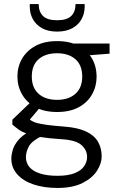

<svg xmlns="http://www.w3.org/2000/svg" viewBox="-20 -711 587 948"><path d="M264 217Q198 217 146.5 200Q95 183 65.5 150Q36 117 36 72Q36 53 43 29Q50 5 71 -20Q92 -45 132 -65L190 -41Q138 -16 123 11Q108 38 108 65Q108 93 125 113.5Q142 134 177 145.5Q212 157 264 157Q316 157 348.5 144Q381 131 395.5 109.5Q410 88 410 64Q410 30 382 5Q354 -20 279 -24Q218 -28 178.5 -34.5Q139 -41 113.5 -50.5Q88 -60 72 -71.5Q56 -83 41 -96V-120L136 -211L185 -189L114 -105L115 -130Q126 -121 136 -114.5Q146 -108 163 -103.5Q180 -99 211.5 -94.5Q243 -90 297 -86Q364 -81 404.5 -62Q445 -43 463.5 -11.5Q482 20 482 61Q482 96 459 132Q436 168 387.5 192.5Q339 217 264 217ZM262 -158Q199 -158 155.5 -181.5Q112 -205 89 -245Q66 -285 66 -333Q66 -382 89 -421.5Q112 -461 155.5 -484.5Q199 -508 262 -508Q325 -508 368.5 -484.5Q412 -461 434.5 -421.5Q457 -382 457 -333Q457 -285 434.5 -245Q412 -205 368.5 -181.5Q325 -158 262 -158ZM262 -218Q319 -218 352.5 -248Q386 -278 386 -333Q386 -389 352.5 -418.5Q319 -448 262 -448Q204 -448 170.5 -418.5Q137 -389 137 -333Q137 -278 170.5 -248Q204 -218 262 -218ZM342 -432 316 -496H521V-446ZM262 -555Q217 -555 187 -572Q157 -589 142 -617Q127 -645 127 -678V-691H171Q171 -653 192.5 -632Q214 -611 262 -611Q310 -611 331.5 -632Q353 -653 353 -691H398V-678Q398 -645 383 -617Q368 -589 337.5 -572Q307 -555 262 -555Z"/></svg>

Font: DM Sans 36pt Light
Style: Regular
Weight: 300
Designer: Colophon Foundry, Jonny Pinhorn
Foundry: Colophon Foundry
Version: Version 4.004;gftools[0.9.30]